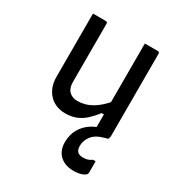

<svg xmlns="http://www.w3.org/2000/svg" viewBox="-185 -656 969 1039"><g transform="rotate(30 300.0 -137.0)"><path d="M173 -532Q177 -532 179 -530.5Q181 -529 182.5 -527Q184 -525 184 -521Q184 -476 184 -429.5Q184 -383 184 -336.5Q184 -290 184 -245Q184 -200 184 -157Q184 -119 203.5 -99.5Q223 -80 256 -80Q280 -80 302 -86Q324 -92 345.5 -104.5Q367 -117 388.5 -136.5Q410 -156 432 -183V-89H403Q380 -59 355 -36Q330 -13 300 -1Q270 11 233 11Q200 11 174 0Q148 -11 130 -31Q112 -51 102.5 -77.5Q93 -104 93 -136Q93 -181 93 -225.5Q93 -270 93 -315.5Q93 -361 93 -405Q93 -437 93 -468.5Q93 -500 93 -532Q113 -532 133 -532Q153 -532 173 -532ZM498 -532Q502 -532 504 -530.5Q506 -529 507.5 -527Q509 -525 509 -521Q509 -451 509 -380.5Q509 -310 509 -239.5Q509 -169 509 -99Q509 -78 509 -59.5Q509 -41 509 -25.5Q509 -10 509 0Q495 0 481.5 0Q468 0 454.5 0Q441 0 428 0Q425 0 422.5 -1.5Q420 -3 418.5 -5Q417 -7 417 -11Q417 -98 417 -185Q417 -272 417 -359Q417 -446 417 -532Q432 -532 445 -532Q458 -532 471.5 -532Q485 -532 498 -532ZM472 -23Q479 -23 490 -14Q501 -5 508 6Q507 11 502 13.5Q497 16 484 19Q434 32 411.5 60.5Q389 89 389 123Q389 148 400.5 159Q412 170 435 170Q452 170 464.5 166Q477 162 489 153H505Q505 159 505 169Q505 179 505 192.5Q505 206 505 225Q505 239 482 248.5Q459 258 428 258Q372 258 340.5 228Q309 198 309 147Q309 99 330 63Q351 27 387.5 4.5Q424 -18 472 -23Z"/></g></svg>

Font: RecMonoLinear Nerd Font Mono
Style: Regular
Weight: 400
Monospace: yes
Version: Version 1.085; ttfautohint (v1.8.4.7-5d5b);Nerd Fonts 3.2.1